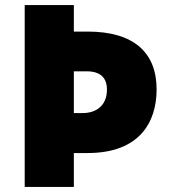

<svg xmlns="http://www.w3.org/2000/svg" viewBox="-20 -734 667 754"><path d="M595 -383C595 -528 505 -610 324 -610H270V-714H77V0H270V-133H324C527 -133 595 -253 595 -383ZM305 -290H270V-454H320C376 -454 400 -427 400 -382C400 -317 355 -290 305 -290Z"/></svg>

Font: Noto Sans Tamil Black
Style: Regular
Weight: 900
Designer: Jelle Bosma - Monotype Design Team
Foundry: Monotype Imaging Inc.
Version: Version 2.004